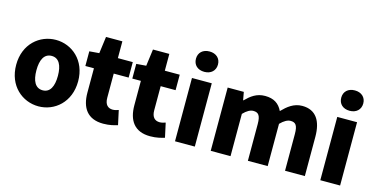

<svg xmlns="http://www.w3.org/2000/svg" viewBox="-81 -1242 3261 1667"><g transform="rotate(15 1549.5 -408.5)"><path d="M319 14C463 14 597 -96 597 -285C597 -473 463 -583 319 -583C174 -583 40 -473 40 -285C40 -96 174 14 319 14ZM319 -130C252 -130 222 -190 222 -285C222 -379 252 -439 319 -439C385 -439 415 -379 415 -285C415 -190 385 -130 319 -130Z M901 14C959 14 1000 2 1030 -7L1002 -136C988 -131 968 -125 950 -125C908 -125 878 -150 878 -213V-430H1012V-569H878V-720H731L711 -569L623 -562V-430H700V-211C700 -77 758 14 901 14Z M1323 14C1381 14 1422 2 1452 -7L1424 -136C1410 -131 1390 -125 1372 -125C1330 -125 1300 -150 1300 -213V-430H1434V-569H1300V-720H1153L1133 -569L1045 -562V-430H1122V-211C1122 -77 1180 14 1323 14Z M1544 0H1722V-569H1544ZM1633 -648C1692 -648 1732 -684 1732 -740C1732 -795 1692 -831 1633 -831C1573 -831 1534 -795 1534 -740C1534 -684 1573 -648 1633 -648Z M1865 0H2043V-380C2076 -415 2107 -431 2133 -431C2178 -431 2199 -409 2199 -330V0H2377V-380C2411 -415 2442 -431 2468 -431C2513 -431 2533 -409 2533 -330V0H2711V-352C2711 -494 2657 -583 2533 -583C2457 -583 2404 -539 2355 -489C2326 -550 2278 -583 2199 -583C2122 -583 2073 -544 2026 -497H2023L2010 -569H1865Z M2850 0H3028V-569H2850ZM2939 -648C2998 -648 3038 -684 3038 -740C3038 -795 2998 -831 2939 -831C2879 -831 2840 -795 2840 -740C2840 -684 2879 -648 2939 -648Z"/></g></svg>

Font: Noto Sans KR Black
Style: Regular
Weight: 900
Designer: Ryoko NISHIZUKA 西塚涼子 (kana, bopomofo & ideographs); Paul D. Hunt (Latin, Greek & Cyrillic); Sandoll Communications 산돌커뮤니
Foundry: Adobe
Version: Version 2.004;hotconv 1.0.118;makeotfexe 2.5.65603